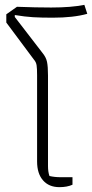

<svg xmlns="http://www.w3.org/2000/svg" viewBox="-20 -763 381 792"><path d="M133 -97V-453Q133 -480 131 -493.5Q129 -507 120 -517L6 -670V-704L50 -735Q129 -732 191 -732Q274 -732 328 -743L340 -706Q283 -690 197 -690Q150 -690 116.5 -692Q83 -694 41 -701V-693L155 -545Q170 -527 174 -507.5Q178 -488 178 -452V-78Q178 -54 184 -37Q205 -32 231 -32H279V-1Q257 9 225 9Q182 9 157.5 -19Q133 -47 133 -97Z"/></svg>

Font: Athiti Light
Style: Regular
Weight: 300
Designer: CadsonDemak Team
Foundry: CadsonDemak
Version: Version 1.032